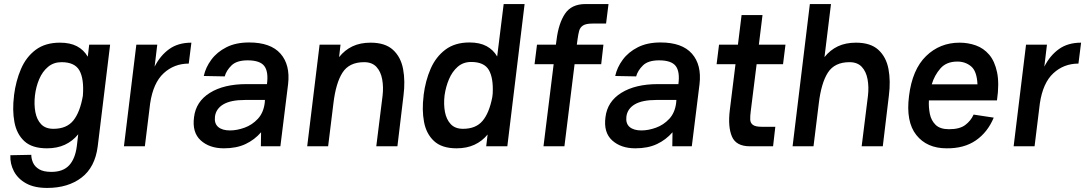

<svg xmlns="http://www.w3.org/2000/svg" viewBox="-20 -720 5341 945"><path d="M461 0Q448 103 381.5 154Q315 205 212 205Q149 205 108.5 182.5Q68 160 48.5 123Q29 86 31 44L134 42Q134 61 142.5 80.5Q151 100 172.5 113Q194 126 233 126Q290 126 320 94Q350 62 358 0L365 -59Q337 -25 299 -7.5Q261 10 211 10Q138 10 100 -25Q62 -60 51 -119Q40 -178 49 -249V-250V-251Q58 -322 83.5 -381Q109 -440 156 -475Q203 -510 275 -510Q325 -510 358.5 -492.5Q392 -475 412 -441L419 -500H522ZM283 -414Q244 -414 216.5 -391Q189 -368 173 -330.5Q157 -293 152 -250Q147 -206 154 -168.5Q161 -131 182.5 -108.5Q204 -86 243 -86Q308 -86 341 -127Q374 -168 388 -249V-250Q394 -332 371 -373Q348 -414 283 -414Z M590 0 651 -500H754L741 -392Q769 -447 813 -478.5Q857 -510 922 -510L909 -407Q837 -407 785.5 -359.5Q734 -312 719 -211L693 0Z M1082 10Q1011 10 968 -29Q925 -68 935 -143Q944 -220 1013 -263Q1082 -306 1193 -306H1294Q1302 -368 1280.5 -395.5Q1259 -423 1199 -423Q1145 -423 1119.5 -398Q1094 -373 1086 -344L983 -346Q992 -388 1020 -426Q1048 -464 1094.5 -487.5Q1141 -511 1206 -511Q1312 -511 1360.5 -456Q1409 -401 1398 -306L1360 0H1264L1265 -69Q1233 -32 1188.5 -11Q1144 10 1082 10ZM1112 -78Q1146 -78 1183.5 -91.5Q1221 -105 1249 -135Q1277 -165 1283 -214L1284 -228H1186Q1116 -228 1079.5 -206.5Q1043 -185 1038 -146Q1034 -112 1054 -95Q1074 -78 1112 -78Z M1492 0 1553 -500H1656L1649 -439Q1677 -474 1715 -492Q1753 -510 1804 -510Q1876 -510 1914.5 -474.5Q1953 -439 1964 -380Q1975 -321 1966 -250L1936 0H1832L1863 -249Q1868 -292 1861 -330Q1854 -368 1832.5 -391Q1811 -414 1772 -414Q1699 -414 1666 -363Q1633 -312 1621 -211L1595 0Z M2291 -511Q2341 -511 2374.5 -493Q2408 -475 2427 -442L2459 -700H2562L2477 0H2373L2380 -58Q2353 -25 2315 -7.5Q2277 10 2227 10Q2155 10 2116.5 -25.5Q2078 -61 2067 -120Q2056 -179 2065 -249V-250V-252Q2074 -323 2099.5 -381.5Q2125 -440 2172 -475.5Q2219 -511 2291 -511ZM2299 -415Q2260 -415 2233 -391.5Q2206 -368 2190 -330.5Q2174 -293 2168 -250Q2163 -206 2170 -169Q2177 -132 2198.5 -109Q2220 -86 2259 -86Q2322 -86 2355 -125Q2388 -164 2403 -242L2405 -259Q2409 -336 2386 -375.5Q2363 -415 2299 -415Z M2623 -500H2716L2719 -522Q2729 -605 2761 -652.5Q2793 -700 2861 -700H2975L2963 -604H2896Q2864 -604 2849.5 -594.5Q2835 -585 2830.5 -568Q2826 -551 2823 -529L2819 -500H2950L2939 -404H2808L2758 0H2655L2705 -404H2611Z M3107 10Q3036 10 2993 -29Q2950 -68 2960 -143Q2969 -220 3038 -263Q3107 -306 3218 -306H3319Q3327 -368 3305.5 -395.5Q3284 -423 3224 -423Q3170 -423 3144.5 -398Q3119 -373 3111 -344L3008 -346Q3017 -388 3045 -426Q3073 -464 3119.5 -487.5Q3166 -511 3231 -511Q3337 -511 3385.5 -456Q3434 -401 3423 -306L3385 0H3289L3290 -69Q3258 -32 3213.5 -11Q3169 10 3107 10ZM3137 -78Q3171 -78 3208.5 -91.5Q3246 -105 3274 -135Q3302 -165 3308 -214L3309 -228H3211Q3141 -228 3104.5 -206.5Q3068 -185 3063 -146Q3059 -112 3079 -95Q3099 -78 3137 -78Z M3519 -500H3612L3630 -646H3733L3715 -500H3846L3834 -404H3704L3675 -172Q3672 -149 3672.5 -132Q3673 -115 3685.5 -105.5Q3698 -96 3729 -96H3796L3785 0H3671Q3603 0 3582.5 -48Q3562 -96 3572 -178L3600 -404H3507Z M4252 -249Q4257 -292 4250 -330Q4243 -368 4221.5 -391Q4200 -414 4161 -414Q4088 -414 4055 -363Q4022 -312 4010 -211L3984 0H3881L3966 -700H4070L4038 -439Q4066 -474 4104 -492Q4142 -510 4193 -510Q4265 -510 4303.5 -474.5Q4342 -439 4353 -380Q4364 -321 4355 -250L4325 0H4221Z M4772 -156 4871 -141Q4841 -69 4783 -29Q4725 11 4639 10Q4542 10 4490 -55.5Q4438 -121 4454 -247Q4470 -378 4538 -444Q4606 -510 4703 -510Q4745 -510 4783 -496.5Q4821 -483 4848.5 -451Q4876 -419 4887.5 -364Q4899 -309 4887 -226H4552Q4550 -193 4556.5 -160Q4563 -127 4585 -105.5Q4607 -84 4651 -84Q4703 -84 4730.5 -104.5Q4758 -125 4772 -156ZM4692 -417Q4638 -417 4608.5 -383Q4579 -349 4566 -305H4791Q4788 -370 4759.5 -393.5Q4731 -417 4692 -417Z M4969 0 5030 -500H5133L5120 -392Q5148 -447 5192 -478.5Q5236 -510 5301 -510L5288 -407Q5216 -407 5164.5 -359.5Q5113 -312 5098 -211L5072 0Z"/></svg>

Font: Haskoy SemiBold
Style: Italic
Weight: 600
Designer: Ertekin Erdin
Foundry: Ertekin Erdin
Version: Version 2.000; ttfautohint (v1.8.4.7-5d5b)